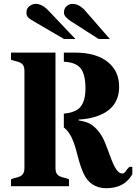

<svg xmlns="http://www.w3.org/2000/svg" viewBox="-20 -967 707 997"><path d="M667 -62.5Q626.5 10.3 532.2 10.3Q447.8 10.3 412.6 -69.3Q396.5 -106 384.8 -152.1Q373 -198.2 364.3 -223.1Q344.2 -280.3 311.5 -305.2V-377Q369.6 -382.3 394.5 -408.2Q423.8 -439.5 423.8 -506.8Q423.8 -583.5 397 -614.3Q372.1 -643.6 311.5 -646.5V-693.8H369.1Q483.4 -693.8 543.9 -641.6Q598.6 -594.7 598.6 -517.1Q598.6 -399.9 477.1 -361.3Q438 -348.6 388.2 -346.2V-341.8Q433.6 -334.5 454.1 -320.3Q500 -288.6 525.4 -226.1Q534.2 -205.1 542.2 -183.1Q550.3 -161.1 558.1 -140.1Q565.9 -119.1 574.7 -102.5Q594.2 -65.9 614.7 -65.9Q625 -65.9 633.1 -77.9Q641.1 -89.8 646.5 -95.5Q651.9 -101.1 658.7 -101.1Q665.5 -101.1 667 -100.6ZM268.1 -693.8V-92.8Q268.1 -62.5 290 -51.8Q300.3 -46.9 312.7 -44.2Q325.2 -41.5 338.4 -36.1V0H37.1V-36.1Q50.3 -41.5 62.7 -44.2Q75.2 -46.9 85 -51.8Q106.9 -62.5 106.9 -92.8V-600.1Q106.9 -630.9 85 -641.6Q75.2 -646.5 62.7 -649.2Q50.3 -651.9 37.1 -657.2V-693.8ZM491.7 -764.6 348.1 -856.9Q312 -879.9 312 -900.9Q312 -921.9 325 -934.3Q337.9 -946.8 356 -946.8Q390.6 -946.8 421.4 -912.6L550.3 -764.6ZM312 -764.6 159.2 -854Q134.3 -868.2 128.4 -874Q117.2 -885.3 117.2 -899.9Q117.2 -914.6 121.8 -922.4Q126.5 -930.2 133.3 -935.5Q148.4 -946.8 165 -946.8Q197.8 -946.8 229 -914.6L371.6 -764.6Z"/></svg>

Font: Stardos Stencil
Style: Bold
Weight: 700
Designer: vernon adams
Foundry: vernon adams
Version: Version 1.000